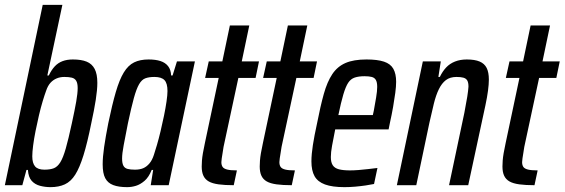

<svg xmlns="http://www.w3.org/2000/svg" viewBox="-21 -763 2326 791"><path d="M187 8Q165 8 144 2.5Q123 -3 109.5 -18Q96 -33 94 -63H88L71 0H-1L155 -743H236L174 -452H180Q191 -475 204.5 -489.5Q218 -504 236.5 -511Q255 -518 279 -518Q314 -518 336 -509Q358 -500 369 -479Q380 -458 380 -422Q380 -393 373.5 -351.5Q367 -310 355 -255Q339 -175 323 -123.5Q307 -72 289 -43.5Q271 -15 246 -3.5Q221 8 187 8ZM162 -64Q186 -64 201 -70Q216 -76 227.5 -94.5Q239 -113 250 -151.5Q261 -190 275 -255Q287 -310 293 -344.5Q299 -379 299 -400Q299 -420 293 -430Q287 -440 275 -443Q263 -446 244 -446Q227 -446 212.5 -440Q198 -434 187 -422Q176 -410 169 -389Q163 -373 155 -346.5Q147 -320 139.5 -288Q132 -256 125.5 -223.5Q119 -191 115.5 -163.5Q112 -136 112 -119Q112 -91 123.5 -77.5Q135 -64 162 -64Z M503 8Q468 8 445.5 -0.5Q423 -9 412.5 -29Q402 -49 402 -86Q402 -116 408 -157.5Q414 -199 425 -255Q441 -332 456 -383.5Q471 -435 489 -464.5Q507 -494 531.5 -506Q556 -518 591 -518Q620 -518 640 -511.5Q660 -505 671.5 -490.5Q683 -476 684 -452H690L708 -510H782L674 0H600L610 -63H604Q592 -33 574.5 -18Q557 -3 539 2.5Q521 8 503 8ZM535 -64Q555 -64 569 -70Q583 -76 594.5 -89.5Q606 -103 613 -125Q618 -140 625.5 -165.5Q633 -191 640.5 -222.5Q648 -254 654.5 -285.5Q661 -317 665 -344.5Q669 -372 669 -388Q669 -420 656.5 -433Q644 -446 615 -446Q593 -446 578 -440.5Q563 -435 552 -416Q541 -397 530.5 -359Q520 -321 506 -255Q495 -199 488.5 -164.5Q482 -130 482 -110Q482 -90 487.5 -80Q493 -70 505 -67Q517 -64 535 -64Z M942 0Q905 0 879.5 -3.5Q854 -7 839 -15.5Q824 -24 817 -39Q810 -54 810 -77Q810 -88 811 -101.5Q812 -115 815 -132.5Q818 -150 823 -173L880 -442H824L839 -510H895L926 -658H1006L975 -510H1046L1032 -442H961L900 -158Q898 -145 896 -132.5Q894 -120 892.5 -110.5Q891 -101 891 -95Q891 -83 896 -75.5Q901 -68 915 -64.5Q929 -61 955 -61Z M1181 0Q1144 0 1118.5 -3.5Q1093 -7 1078 -15.5Q1063 -24 1056 -39Q1049 -54 1049 -77Q1049 -88 1050 -101.5Q1051 -115 1054 -132.5Q1057 -150 1062 -173L1119 -442H1063L1078 -510H1134L1165 -658H1245L1214 -510H1285L1271 -442H1200L1139 -158Q1137 -145 1135 -132.5Q1133 -120 1131.5 -110.5Q1130 -101 1130 -95Q1130 -83 1135 -75.5Q1140 -68 1154 -64.5Q1168 -61 1194 -61Z M1398 8Q1348 8 1318 -3Q1288 -14 1275 -37Q1262 -60 1262 -98Q1262 -127 1268 -165.5Q1274 -204 1285 -254Q1299 -326 1313 -376Q1327 -426 1348 -457.5Q1369 -489 1402.5 -503.5Q1436 -518 1489 -518Q1534 -518 1561 -509Q1588 -500 1599.5 -479.5Q1611 -459 1611 -426Q1611 -407 1607.5 -380.5Q1604 -354 1598.5 -322.5Q1593 -291 1585 -255L1580 -230H1360Q1352 -190 1347 -162.5Q1342 -135 1342 -116Q1342 -94 1350 -82Q1358 -70 1375.5 -65.5Q1393 -61 1421 -61Q1436 -61 1456 -62.5Q1476 -64 1496.5 -66.5Q1517 -69 1534 -71L1520 -5Q1506 -2 1485.5 1Q1465 4 1442.5 6Q1420 8 1398 8ZM1373 -289H1515L1519 -307Q1524 -334 1528.5 -361Q1533 -388 1533 -405Q1533 -424 1527.5 -433.5Q1522 -443 1510.5 -446Q1499 -449 1481 -449Q1457 -449 1440.5 -443.5Q1424 -438 1413.5 -422Q1403 -406 1393.5 -374Q1384 -342 1373 -289Z M1614 0 1721 -510H1795L1785 -446H1791Q1802 -469 1817 -485Q1832 -501 1853.5 -509.5Q1875 -518 1902 -518Q1935 -518 1955 -509.5Q1975 -501 1984 -483Q1993 -465 1993 -435Q1993 -416 1989.5 -389.5Q1986 -363 1979 -330L1908 0H1829L1892 -298Q1900 -339 1904 -364.5Q1908 -390 1909 -406Q1909 -423 1904 -431.5Q1899 -440 1888 -443Q1877 -446 1860 -446Q1833 -446 1816 -433Q1799 -420 1787 -395.5Q1775 -371 1766.5 -336.5Q1758 -302 1748 -257L1694 0Z M2181 0Q2144 0 2118.5 -3.5Q2093 -7 2078 -15.5Q2063 -24 2056 -39Q2049 -54 2049 -77Q2049 -88 2050 -101.5Q2051 -115 2054 -132.5Q2057 -150 2062 -173L2119 -442H2063L2078 -510H2134L2165 -658H2245L2214 -510H2285L2271 -442H2200L2139 -158Q2137 -145 2135 -132.5Q2133 -120 2131.5 -110.5Q2130 -101 2130 -95Q2130 -83 2135 -75.5Q2140 -68 2154 -64.5Q2168 -61 2194 -61Z"/></svg>

Font: Saira ExtraCondensed Medium
Style: Italic
Weight: 500
Width: 2
Italic angle: -12°
Designer: Hector Gatti with collaboration of the Omnibus-Type team
Foundry: Omnibus-Type
Version: Version 1.101